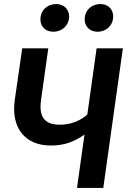

<svg xmlns="http://www.w3.org/2000/svg" viewBox="-20 -930 649 950"><path d="M244 -773C288 -773 322 -805 322 -849C322 -884 296 -910 258 -910C213 -910 180 -878 180 -834C180 -799 205 -773 244 -773ZM462 -773C507 -773 540 -805 540 -849C540 -884 515 -910 477 -910C432 -910 399 -878 399 -834C399 -799 424 -773 462 -773ZM458 -691 412 -363C379 -335 336 -313 276 -313C203 -313 171 -349 183 -435L219 -691H90L53 -435C34 -298 103 -210 231 -210C295 -210 343 -226 398 -264L361 0H491L588 -691Z"/></svg>

Font: Fira Sans Medium
Style: Italic
Weight: 500
Italic angle: -8°
Designer: bBox Type GmbH & Carrois Corporate GbR & Edenspiekermann AG
Foundry: bBox Type GmbH & Carrois Corporate GbR & Edenspiekermann AG
Version: Version 4.301;PS 004.301;hotconv 1.0.88;makeotf.lib2.5.64775